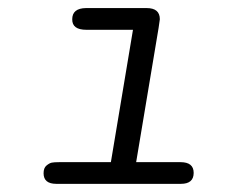

<svg xmlns="http://www.w3.org/2000/svg" viewBox="-20 -451 565 471"><path d="M86.9 -25.9Q86.9 -39.1 94 -44.9Q101.1 -50.8 106.9 -52Q112.8 -53.2 125 -53.2H252L306.2 -377.9H191.9Q156.7 -377.9 157.2 -403.8Q157.2 -430.7 190.9 -431.2H339.8Q372.1 -431.2 372.1 -403.8L369.1 -382.8L314 -53.2H422.9Q455.1 -53.2 455.1 -26.9Q455.1 0 423.8 0H118.2Q86.9 0 86.9 -25.9Z"/></svg>

Font: CMU Typewriter Text
Style: LightOblique
Weight: 200
Italic angle: -9.46001°
Version: Version 0.7.0